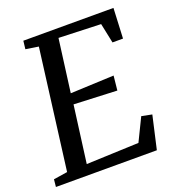

<svg xmlns="http://www.w3.org/2000/svg" viewBox="-134 -852 884 960"><g transform="rotate(-20 308.0 -371.5)"><path d="M0 0 4 -39.5 78 -51 160 -689 92 -699.5 97 -743H576.5L569 -582.5H513L491 -688L267 -696L230 -415L461.5 -425L453.5 -348L224 -358L184 -55L463 -66L522 -187L577 -176L537 0Z"/></g></svg>

Font: Merriweather 20pt
Style: Italic
Weight: 400
Italic angle: -7.8°
Version: Version 2.101